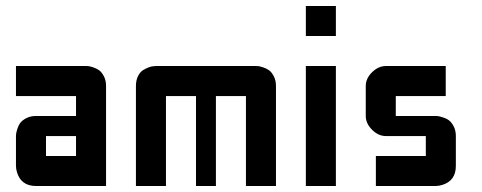

<svg xmlns="http://www.w3.org/2000/svg" viewBox="-20 -620 1606 640"><path d="M33.2 -399.9H266.6Q269.5 -399.9 273.9 -399.7Q278.3 -399.4 289.8 -395.8Q301.3 -392.1 310.1 -386Q318.8 -379.9 326.2 -366Q333.5 -352.1 333.5 -333.5V0H100.1Q50.3 0 36.6 -45.9Q33.2 -57.6 33.2 -66.9V-166.5Q33.2 -169.4 33.7 -173.8Q34.2 -178.2 37.6 -189.7Q41 -201.2 47.4 -210Q53.7 -218.8 67.6 -226.1Q81.5 -233.4 100.1 -233.4H233.4V-299.8H33.2ZM233.4 -166.5H133.3V-100.1H233.4Z M533.2 0H433.1V-333.5Q433.1 -352.1 439.9 -366Q446.8 -379.9 456.5 -386Q466.3 -392.1 476.3 -395.8Q486.3 -399.4 493.2 -399.4L500 -399.9H833Q835.9 -399.9 840.3 -399.7Q844.7 -399.4 856.2 -395.8Q867.7 -392.1 876.5 -386Q885.3 -379.9 892.6 -366Q899.9 -352.1 899.9 -333.5V0H799.8V-299.8H699.7V0H633.3V-299.8H533.2Z M999.5 0V-399.9H1099.6V0ZM999.5 -500V-600.1H1099.6V-500Z M1232.9 0V-100.1H1399.4V-166.5H1266.1Q1241.2 -166.5 1220.2 -187.5Q1199.2 -208.5 1199.2 -233.4V-333.5Q1199.2 -358.4 1220.2 -379.2Q1241.2 -399.9 1266.1 -399.9H1465.8V-299.8H1299.3V-233.4H1432.6Q1435.5 -233.4 1439.9 -232.9Q1444.3 -232.4 1455.8 -229Q1467.3 -225.6 1476.1 -219.2Q1484.9 -212.9 1492.2 -199Q1499.5 -185.1 1499.5 -166.5V-66.9Q1499.5 -17.1 1453.6 -3.4Q1441.9 0 1432.6 0Z"/></svg>

Font: Malkor
Style: Bold
Weight: 700
Version: Version 1.3